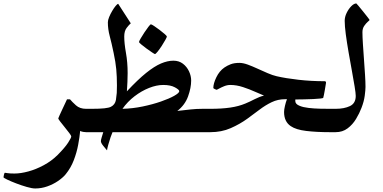

<svg xmlns="http://www.w3.org/2000/svg" viewBox="-86 -760 2202 1104"><path d="M469.2 -67.4Q469.2 -57.6 467 -41.5Q464.8 -25.4 457.3 -12.7Q449.7 0 433.1 0H408.7Q403.8 0 393.3 -1.5Q382.8 -2.9 375 -7.3Q371.6 29.3 363.3 73.5Q355 117.7 338.1 161.6Q321.3 205.6 291.5 242.2Q274.9 262.2 247.3 281Q219.7 299.8 185.8 311.8Q151.9 323.7 116.7 323.7Q98.1 323.7 67.9 314.9Q37.6 306.2 6.8 294.4Q-23.9 282.7 -44.9 272.5Q-65.9 262.2 -65.9 259.3Q-65.9 255.4 -63.2 244.4Q-60.5 233.4 -57.6 233.4Q-55.7 233.4 -42.7 235.6Q-29.8 237.8 -2.9 237.8Q32.7 237.8 76.9 225.8Q121.1 213.9 165.5 189.9Q210 166 245.1 131.3Q287.6 88.4 305.7 60.3Q323.7 32.2 323.7 24.4Q323.7 20 312.5 5.1Q301.3 -9.8 286.4 -28.1Q271.5 -46.4 260.3 -61Q249 -75.7 249 -79.1Q249 -80.6 256.1 -96.2Q263.2 -111.8 272.7 -132.1Q282.2 -152.3 290 -168.9Q297.9 -185.5 299.3 -189H316.4Q328.6 -174.3 350.8 -154.3Q373 -134.3 408.7 -134.3H433.1Q449.7 -134.3 457.3 -121.8Q464.8 -109.4 467 -93.5Q469.2 -77.6 469.2 -67.4Z M1151.4 -67.4Q1151.4 -57.6 1149.2 -41.5Q1147 -25.4 1139.4 -12.7Q1131.8 0 1115.2 0H561Q557.1 7.8 550 28.6Q543 49.3 536.9 71Q530.8 92.8 529.3 104.5Q522 96.2 508.1 79.1Q494.1 62 494.1 51.3Q494.1 44.9 498.8 29.5Q503.4 14.2 507.8 0H417Q400.4 0 392.6 -12.7Q384.8 -25.4 382.6 -41.5Q380.4 -57.6 380.4 -67.4Q380.4 -77.6 382.6 -93.5Q384.8 -109.4 392.6 -121.8Q400.4 -134.3 417 -134.3H440.4Q487.3 -134.3 513.9 -137.2Q540.5 -140.1 551.8 -146Q575.7 -158.2 580.6 -185.5Q584.5 -211.4 585.4 -225.6Q586.4 -239.7 586.4 -268.1Q586.4 -320.3 582.5 -361.8Q578.6 -403.3 567.4 -455.6Q555.7 -512.2 544.9 -552.5Q534.2 -592.8 534.2 -631.8Q534.2 -644 541.5 -661.9Q548.8 -679.7 559.1 -697Q569.3 -714.4 579.1 -726.1Q588.9 -737.8 593.8 -737.8L666 -626Q655.8 -617.2 642.1 -599.4Q628.4 -581.5 628.4 -549.8Q628.4 -511.2 638.2 -456.1Q647.9 -400.9 647.9 -339.8Q647.9 -320.3 646.7 -289.1Q645.5 -257.8 643.6 -234.9Q706.5 -302.2 754.2 -340.6Q801.8 -378.9 839.8 -395Q877.9 -411.1 911.1 -411.1Q942.9 -411.1 965.6 -393.8Q988.3 -376.5 1000.7 -350.1Q1013.2 -323.7 1013.2 -296.9Q1013.2 -255.4 995.4 -205.8Q977.5 -156.2 933.6 -122.1Q979 -127.4 1011.7 -130.9Q1044.4 -134.3 1077.6 -134.3H1115.2Q1131.8 -134.3 1139.4 -121.8Q1147 -109.4 1149.2 -93.5Q1151.4 -77.6 1151.4 -67.4ZM944.8 -235.8Q944.8 -244.1 919.7 -257.8Q894.5 -271.5 852.5 -271.5Q814.5 -271.5 771.2 -254.4Q728 -237.3 687.7 -206.5Q647.5 -175.8 618.2 -134.3Q676.3 -135.7 734.1 -147.7Q792 -159.7 839.6 -176.3Q887.2 -192.9 916 -209.2Q944.8 -225.6 944.8 -235.8ZM873.5 -549.8Q873.5 -546.4 864.7 -530.5Q856 -514.6 843.8 -495.8Q831.5 -477.1 820.3 -463.1Q809.1 -449.2 804.7 -449.2Q802.7 -449.2 788.6 -458.5Q774.4 -467.8 757.1 -480.5Q739.7 -493.2 726.6 -504.2Q713.4 -515.1 713.4 -518.6Q713.4 -522.9 722.7 -538.8Q731.9 -554.7 744.4 -573.5Q756.8 -592.3 767.6 -606.2Q778.3 -620.1 781.7 -620.1Q785.6 -620.1 800 -610.6Q814.5 -601.1 831.5 -588.1Q848.6 -575.2 861.1 -564.2Q873.5 -553.2 873.5 -549.8Z M1870.6 -67.4Q1870.6 -57.6 1868.2 -41.5Q1865.7 -25.4 1858.2 -12.7Q1850.6 0 1834 0H1810.1Q1733.4 0 1674.6 -7.1Q1615.7 -14.2 1585.9 -34.7Q1547.4 -60.5 1547.4 -116.2Q1547.4 -129.4 1552.5 -151.4Q1557.6 -173.3 1564 -189.5H1552.7Q1511.7 -189.5 1476.1 -172.4Q1440.4 -155.3 1406.5 -129.6Q1372.6 -104 1336.4 -77.6Q1293.5 -46.4 1240.7 -23.2Q1188 0 1123.5 0H1100.1Q1083.5 0 1075.7 -12.7Q1067.9 -25.4 1065.7 -41.5Q1063.5 -57.6 1063.5 -67.4Q1063.5 -77.6 1065.7 -93.5Q1067.9 -109.4 1075.7 -121.8Q1083.5 -134.3 1100.1 -134.3H1123.5Q1189 -134.3 1237.5 -141.4Q1286.1 -148.4 1324.7 -164.6Q1348.6 -174.3 1377.9 -189.5Q1407.2 -204.6 1432.1 -210.4Q1414.1 -217.3 1381.8 -231.9Q1349.6 -246.6 1311.8 -259Q1273.9 -271.5 1238.8 -271.5Q1220.7 -271.5 1203.1 -264.4Q1185.5 -257.3 1173.6 -250.5Q1161.6 -243.7 1160.2 -243.7Q1157.7 -243.7 1149.2 -247.8Q1140.6 -252 1140.6 -253.9Q1140.6 -279.8 1158 -315.7Q1175.3 -351.6 1204.1 -371.6Q1220.2 -382.8 1240.5 -390.6Q1260.7 -398.4 1291 -398.4Q1311.5 -398.4 1338.4 -388.7Q1365.2 -378.9 1394.8 -365.2Q1424.3 -351.6 1452.9 -339.4Q1481.4 -327.1 1504.4 -321.8Q1557.1 -309.6 1630.4 -301.3Q1703.6 -293 1781.2 -293Q1788.6 -293 1788.6 -284.2Q1788.6 -283.2 1786.6 -271.5Q1784.7 -259.8 1782 -243.9Q1779.3 -228 1776.6 -214.6Q1773.9 -201.2 1772.5 -197.3Q1772 -195.3 1755.9 -193.4Q1739.7 -191.4 1714.8 -190.4Q1689.9 -189.5 1662.6 -188.7Q1635.3 -188 1612.3 -188Q1611.8 -186.5 1611.8 -179.7Q1611.8 -161.1 1637.2 -151.4Q1656.7 -143.1 1688.5 -139.4Q1720.2 -135.7 1753.4 -135Q1786.6 -134.3 1810.1 -134.3H1834Q1850.6 -134.3 1858.2 -121.8Q1865.7 -109.4 1868.2 -93.5Q1870.6 -77.6 1870.6 -67.4Z M2015.6 -260.3Q2015.6 -242.7 2011.2 -209.5Q2006.8 -176.3 1992.7 -140.1Q1981 -108.9 1961.4 -76.4Q1941.9 -43.9 1912.8 -22Q1883.8 0 1843.8 0H1818.8Q1793.9 0 1788.1 -17.6Q1782.2 -35.2 1782.2 -67.4Q1782.2 -92.8 1787.8 -113.5Q1793.5 -134.3 1818.8 -134.3H1843.8Q1893.1 -134.3 1926.3 -150.1Q1959.5 -166 1959.5 -208.5Q1959.5 -223.6 1953.1 -262.5Q1946.8 -301.3 1937.3 -353.3Q1927.7 -405.3 1918.2 -460.2Q1908.7 -515.1 1902.3 -562.7Q1896 -610.4 1896 -640.1Q1896 -662.6 1907.2 -685.8Q1918.5 -709 1934.1 -724.6Q1949.7 -740.2 1962.9 -740.2Q1963.9 -740.2 1975.3 -726.3Q1986.8 -712.4 2001.7 -694.1Q2016.6 -675.8 2027.8 -661.1Q2039.1 -646.5 2039.1 -645Q2039.1 -643.6 2028.8 -634.8Q2018.6 -626 2008.3 -611.1Q1998 -596.2 1998 -575.2Q1998 -548.8 2000.7 -507.3Q2003.4 -465.8 2006.8 -419.2Q2010.3 -372.6 2012.9 -330.3Q2015.6 -288.1 2015.6 -260.3Z"/></svg>

Font: Scheherazade New
Style: Bold
Weight: 700
Designer: SIL International
Foundry: SIL International
Version: Version 4.000